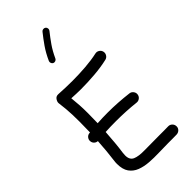

<svg xmlns="http://www.w3.org/2000/svg" viewBox="-319 -1107 1194 1194"><g transform="rotate(-45 278.0 -509.5)"><path d="M54.2 -335Q52.2 -349.6 61.5 -361.8Q70.8 -374 85.9 -375.5Q88.9 -376 91.8 -376Q93.3 -424.8 93.3 -468.8Q93.3 -503.9 92.3 -530.8Q91.3 -557.6 89.1 -584Q86.9 -610.4 82.5 -642.6Q81.1 -653.8 90.8 -669.2Q100.6 -684.6 120.6 -683.6Q151.4 -681.6 182.1 -680.7Q212.9 -679.7 242.7 -679.7Q299.3 -679.7 357.9 -684.3Q416.5 -689 461.9 -699.2Q476.6 -702.6 489.5 -694.6Q502.4 -686.5 505.9 -671.9Q509.3 -657.2 501.2 -644.3Q493.2 -631.3 478.5 -627.9Q425.8 -615.7 364 -610.6Q302.2 -605.5 242.7 -605.5Q221.7 -605.5 200.7 -606.4Q179.7 -607.4 159.7 -608.4Q163.6 -572.8 165.5 -541.5Q167.5 -510.3 167.5 -468.8Q167.5 -427.7 166 -382.8Q209 -385.7 256.3 -385.7Q302.2 -385.7 346.9 -382.8Q391.6 -379.9 436 -374.5Q451.2 -373 460.7 -360.8Q470.2 -348.6 468.3 -334Q466.3 -318.8 454.3 -309.6Q442.4 -300.3 427.2 -302.2Q345.2 -311.5 256.3 -311.5Q231.9 -311.5 208.7 -311Q185.5 -310.5 162.6 -309.1Q159.7 -264.2 155.8 -221.4Q151.9 -178.7 146.5 -142.1Q145 -130.4 145 -119.6Q145 -81.1 172.6 -68.8Q200.2 -56.6 254.4 -57.6Q308.6 -58.6 387.2 -58.6Q406.7 -58.6 425.3 -58.6Q443.8 -58.6 461.9 -59.1Q477.1 -59.6 488 -49.1Q499 -38.6 499.5 -22.9Q500 -7.8 489.3 2.9Q478.5 13.7 462.9 14.2Q444.3 14.6 425.5 14.6Q406.7 14.6 387.2 14.6Q348.6 14.6 305.2 16.1Q261.7 17.6 220.5 14.6Q179.2 11.7 145.5 -1.2Q111.8 -14.2 91.8 -42.2Q71.8 -70.3 71.8 -119.6Q71.8 -127 72.3 -134.8Q72.8 -142.6 74.2 -150.9Q78.6 -183.6 82.3 -222.7Q85.9 -261.7 88.4 -303.2Q75.2 -303.7 65.4 -312.7Q55.7 -321.8 54.2 -335ZM356.9 -1031.7Q363.8 -1026.4 364.7 -1017.3Q365.7 -1008.3 360.4 -1001.5Q333 -967.3 309.1 -932.9Q285.2 -898.4 264.6 -853.5Q261.2 -845.7 252.7 -842.3Q244.1 -838.9 235.8 -842.3Q228 -846.2 224.9 -854.7Q221.7 -863.3 225.1 -871.1Q247.1 -919.9 272.9 -957Q298.8 -994.1 326.2 -1028.3Q331.5 -1035.2 340.8 -1036.1Q350.1 -1037.1 356.9 -1031.7Z"/></g></svg>

Font: Mikhak Regular
Style: Regular
Weight: 400
Designer: Amin Abedi
Version: Version 3.3